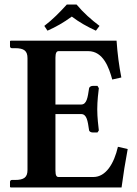

<svg xmlns="http://www.w3.org/2000/svg" viewBox="-20 -825 602 845"><path d="M27 0H515C522 -54 532 -116 542 -169L499 -179C482 -105 446 -46 391 -46H238C229 -46 224 -52 224 -75V-323H337C362 -323 366 -293 372 -252C372 -248 378 -242 388 -242H409L415 -251C413 -268 408 -308 408 -344C408 -381 413 -421 415 -437L409 -447H388C378 -447 372 -440 372 -436C366 -396 362 -365 337 -365H224V-571C224 -592 229 -600 238 -600H368C435 -600 460 -526 474 -475L514 -484C504 -535 497 -588 493 -646H27L24 -644V-621C24 -616 28 -613 32 -613H46C86 -613 101 -601 101 -569V-77C101 -45 86 -33 46 -33H32C28 -33 24 -30 24 -24V-2ZM317 -805H274C243 -771 212 -739 175 -711L189 -690C227 -707 259 -725 296 -752C329 -727 363 -708 402 -690L418 -711C382 -738 347 -769 317 -805Z"/></svg>

Font: Libertinus Serif Semibold
Style: Regular
Weight: 600
Designer: Philipp H. Poll, Khaled Hosny
Foundry: Caleb Maclennan
Version: Version 7.050;RELEASE